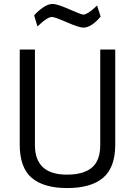

<svg xmlns="http://www.w3.org/2000/svg" viewBox="-20 -943 684 973"><path d="M157 -208Q157 -58 319 -58Q403 -58 445.5 -93.5Q488 -129 488 -208V-692H564V-210Q564 -94 502.5 -42Q441 10 321 10Q201 10 140.5 -42Q80 -94 80 -210V-692H157ZM402 -803Q381 -803 319 -830Q257 -857 244 -857Q222 -857 183 -821L170 -809L153 -865Q172 -887 198 -905Q224 -923 247 -923Q270 -923 331 -896Q392 -869 402 -869Q422 -869 460 -904L472 -915L490 -859Q443 -803 402 -803Z"/></svg>

Font: Titillium Web
Style: Regular
Weight: 400
Version: Version 1.002;PS 57.000;hotconv 1.0.70;makeotf.lib2.5.55311